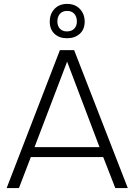

<svg xmlns="http://www.w3.org/2000/svg" viewBox="-20 -964 689 984"><path d="M14 0 287 -707H360L635 0H571L509 -159H138L77 0ZM157 -210H490L324 -648ZM324 -768Q283 -768 259 -791Q235 -814 235 -853Q235 -893 259.5 -918.5Q284 -944 324 -944Q365 -944 389.5 -918Q414 -892 414 -853Q414 -813 388.5 -790.5Q363 -768 324 -768ZM323 -803Q347 -803 360.5 -817Q374 -831 374 -854Q374 -878 361 -893Q348 -908 324 -908Q300 -908 287 -893Q274 -878 274 -854Q274 -831 287 -817Q300 -803 323 -803Z"/></svg>

Font: Onest ExtraLight
Style: Regular
Weight: 250
Designer: Dmitri Voloshin, Andrey Kudryavtsev
Foundry: Dmitri Voloshin, Andrey Kudryavtsev
Version: Version 1.000;gftools[0.9.33]